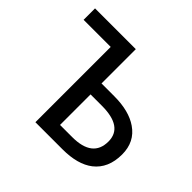

<svg xmlns="http://www.w3.org/2000/svg" viewBox="-169 -944 1152 1152"><g transform="rotate(45 406.5 -368.0)"><path d="M261 -639H31V-736H377V-445H485Q610 -445 684 -394Q766 -338 766 -231Q766 -114 689 -54Q619 0 491 0H261ZM480 -93Q653 -93 653 -228Q653 -352 473 -352H377V-93Z"/></g></svg>

Font: Noto Sans S Chinese Medium
Style: Regular
Weight: 500
Designer: Ryoko NISHIZUKA  (kana & ideographs); Paul D. Hunt (Latin, Greek & Cyrillic); Wenlong ZHANG  (bopomofo); Sandoll Communi
Foundry: Adobe Systems Incorporated
Version: Version 1.000;PS 1;hotconv 1.0.78;makeotf.lib2.5.61930